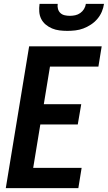

<svg xmlns="http://www.w3.org/2000/svg" viewBox="-20 -975 559 995"><path d="M10 0 131 -735H507L490 -630H239L207 -435H401L383 -330H189L152 -105H403L386 0ZM329 -815Q308 -815 288 -817.5Q268 -820 250 -827.5Q232 -835 217 -847.5Q202 -860 193.5 -877Q185 -894 183.5 -914Q182 -934 185 -955H279Q277 -941 280.5 -928.5Q284 -916 293 -907.5Q302 -899 315 -896Q328 -893 342 -893Q356 -893 370 -896Q384 -899 396 -907.5Q408 -916 415.5 -928.5Q423 -941 425 -955H519Q516 -934 507.5 -914Q499 -894 484.5 -877Q470 -860 451 -847.5Q432 -835 412 -827.5Q392 -820 371 -817.5Q350 -815 329 -815Z"/></svg>

Font: Iosevka SS18 Extrabold
Style: Italic
Weight: 800
Italic angle: -9°
Monospace: yes
Designer: Belleve Invis
Foundry: Belleve Invis
Version: Version 25.1.1; ttfautohint (v1.8.4)